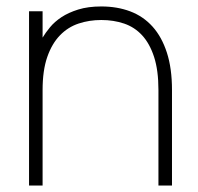

<svg xmlns="http://www.w3.org/2000/svg" viewBox="-20 -575 613 595"><path d="M471 -296Q471 -357 457.5 -398.5Q444 -440 420.5 -465.5Q397 -491 364.5 -502Q332 -513 294 -513Q256.5 -513 223.5 -502Q190.5 -491 165.8 -465.5Q141 -440 126.5 -398.5Q112 -357 112 -296V0H70V-540H112V-458.5Q121 -473.5 135 -490.5Q149 -507.5 170.5 -521.8Q192 -536 222.5 -545.5Q253 -555 294 -555Q343 -555 383.5 -539.8Q424 -524.5 452.8 -492.5Q481.5 -460.5 497.2 -411.8Q513 -363 513 -296V0H471Z"/></svg>

Font: Vela Sans ExtLt
Style: Regular
Weight: 200
Designer: Principal design: Mikhail Sharanda - project Manrope.
Design modification: Ravid Balaliev
Foundry: Mikhail Sharanda
Version: Version 1.001